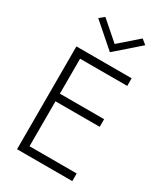

<svg xmlns="http://www.w3.org/2000/svg" viewBox="-226 -1034 985 1132"><g transform="rotate(30 267.0 -468.0)"><path d="M272 -825 399 -936 432 -909 272 -769 112 -909 145 -936ZM139 -358V-52H460V0H84V-700H460V-648H139V-410H440V-358Z"/></g></svg>

Font: Renner* Light
Style: Light
Weight: 300
Version: Version 003.000 ; ttfautohint (v0.97) -l 8 -r 50 -G 200 -x 1